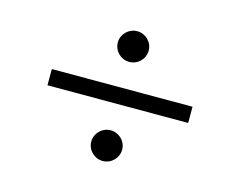

<svg xmlns="http://www.w3.org/2000/svg" viewBox="-93 -852 1187 949"><g transform="rotate(15 500.0 -377.0)"><path d="M421 -631C421 -587 457 -552 500 -552C543 -552 579 -587 579 -631C579 -674 543 -709 500 -709C457 -709 421 -674 421 -631ZM140 -419V-336H860V-419ZM421 -124C421 -80 457 -45 500 -45C543 -45 579 -80 579 -124C579 -167 543 -202 500 -202C457 -202 421 -167 421 -124Z"/></g></svg>

Font: Genne Gothic Medium
Style: Regular
Weight: 500
Designer: Ryoko NISHIZUKA (kana & ideographs); Paul D. Hunt (Latin, Greek & Cyrillic); Wenlong ZHANG (bopomofo); Sandoll Communica
Foundry: Adobe Systems Incorporated
Version: Version 1.004;PS 1.004;hotconv 16.6.51;makeotf.lib2.5.65220